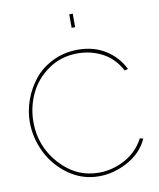

<svg xmlns="http://www.w3.org/2000/svg" viewBox="-98 -995 893 1077"><g transform="rotate(-10 348.5 -456.0)"><path d="M48 -360Q48 -425 71 -487.5Q94 -550 135 -600.5Q176 -651 241 -682.5Q306 -714 383 -714Q474 -714 541 -671.5Q608 -629 642 -559L623 -553Q584 -626 519 -660Q454 -694 379 -694Q284 -694 211.5 -643.5Q139 -593 103.5 -517Q68 -441 68 -357Q68 -219 160 -116.5Q252 -14 382 -14Q458 -14 529.5 -52Q601 -90 640 -164L659 -159Q624 -82 544 -38Q464 6 378 6Q285 6 208 -48Q131 -102 89.5 -185.5Q48 -269 48 -360ZM391 -841H371V-918H391Z"/></g></svg>

Font: Raleway
Style: Thin
Weight: 100
Designer: Matt McInerney, Pablo Impallari, Rodrigo Fuenzalida
Foundry: Matt McInerney, Pablo Impallari, Rodrigo Fuenzalida
Version: Version 3.000